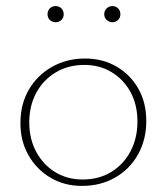

<svg xmlns="http://www.w3.org/2000/svg" viewBox="-20 -605 547 630"><path d="M249 5Q191 5 145.5 -22Q100 -49 73.5 -95.5Q47 -142 47 -201Q47 -263 74.5 -310.5Q102 -358 150.5 -385.5Q199 -413 259 -413Q317 -413 362.5 -386.5Q408 -360 434 -314Q460 -268 460 -208Q460 -147 433 -98.5Q406 -50 358 -22.5Q310 5 249 5ZM251 -16Q305 -16 345.5 -41Q386 -66 408.5 -109Q431 -152 431 -206Q431 -261 408.5 -302.5Q386 -344 346.5 -368Q307 -392 257 -392Q204 -392 163 -367.5Q122 -343 99 -300.5Q76 -258 76 -203Q76 -149 99 -106.5Q122 -64 161.5 -40Q201 -16 251 -16ZM162 -532Q151 -532 143.5 -539.5Q136 -547 136 -558Q136 -570 143.5 -577.5Q151 -585 162 -585Q174 -585 181.5 -577.5Q189 -570 189 -558Q189 -547 181.5 -539.5Q174 -532 162 -532ZM349 -532Q338 -532 330 -539.5Q322 -547 322 -558Q322 -570 330 -577.5Q338 -585 349 -585Q360 -585 367.5 -577.5Q375 -570 375 -558Q375 -547 367.5 -539.5Q360 -532 349 -532Z"/></svg>

Font: Ysabeau Office Thin
Style: Regular
Weight: 250
Designer: Christian Thalmann (Catharsis Fonts)
Version: Version 2.001;gftools[0.9.30]; featfreeze: tnum,lnum,ss02